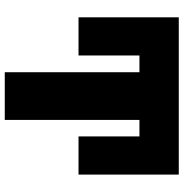

<svg xmlns="http://www.w3.org/2000/svg" viewBox="-2 -768 770 806"><g transform="rotate(90 383.0 -365.0)"><path d="M52.7 -309.6V-730.5H712.9V-309.6H552.7V-565.4H483.4V0H283.2V-565.4H212.9V-309.6Z"/></g></svg>

Font: GenEi M Gothic v2 Black
Style: Regular
Weight: 900
Version: Version 2.0